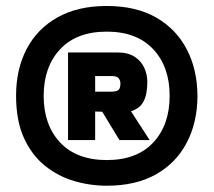

<svg xmlns="http://www.w3.org/2000/svg" viewBox="-20 -795 704 633"><path d="M33 -479.7Q33 -567 67.9 -633.6Q102.7 -700.1 169.5 -737.7Q236.3 -775.3 332 -775.3Q427.6 -775.3 494 -737.7Q560.3 -700 595.5 -633Q630.7 -566 631 -478.3Q630.7 -391 595.5 -324.2Q560.3 -257.3 494 -220Q427.6 -182.7 332 -182.7Q277 -182.7 224 -198.3Q171 -214 127.7 -249Q84.3 -284 58.7 -340.7Q33 -397.3 33 -479.7ZM124 -478.6Q124 -382.8 178.4 -325.1Q232.8 -267.3 332.1 -267.3Q431.3 -267.3 485.3 -325.2Q539.3 -383.1 539.3 -479Q539.3 -575 485.1 -632.8Q430.9 -690.7 331.9 -690.7Q232.6 -690.7 178.3 -632.7Q124 -574.7 124 -478.6ZM368 -622Q402.5 -622 424.1 -607.7Q445.7 -593.4 455.7 -571.4Q465.7 -549.3 465.7 -524.4Q465.7 -484.3 453.2 -460.5Q440.7 -436.7 411.7 -428.3L473.3 -333.3H373.7L317 -426.7L293.7 -427.3V-333.3H204.3V-622ZM347 -544.3H293.7V-492.7H344.7Q362 -492.7 369.5 -497.5Q377 -502.3 377 -519.9Q377 -529.5 371.3 -536.9Q365.6 -544.3 347 -544.3Z"/></svg>

Font: Nata Sans
Style: Regular
Weight: 400
Designer: Daniel Uzquiano Cruz
Version: Version 1.001